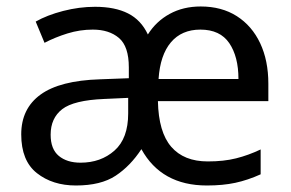

<svg xmlns="http://www.w3.org/2000/svg" viewBox="-20 -566 904 596"><path d="M603 -545.9Q668 -545.9 715.1 -515.9Q762.2 -485.8 787.6 -431.9Q813 -377.9 813 -306.2V-252H470.2Q472.2 -155.8 511.5 -110.4Q550.8 -64.9 625 -64.9Q674.8 -64.9 712.9 -74.5Q751 -84 789.1 -102.1V-24.9Q749 -6.8 710.4 1.5Q671.9 9.8 622.1 9.8Q481 9.8 418.9 -103Q384.8 -50.8 338.9 -20.5Q293 9.8 215.8 9.8Q143.1 9.8 94.5 -28.6Q45.9 -66.9 45.9 -148.9Q45.9 -229 106 -272.5Q166 -315.9 290 -319.8L379.9 -323.2V-356.9Q379.9 -421.9 349.4 -448Q318.8 -474.1 268.1 -474.1Q228 -474.1 189.5 -462.2Q150.9 -450.2 118.2 -433.1L90.8 -499Q126 -519 176 -532Q226.1 -544.9 274.9 -544.9Q336.9 -544.9 377.4 -524.4Q418 -503.9 439 -459Q464.8 -500 506.8 -522.9Q548.8 -545.9 603 -545.9ZM602.1 -474.1Q543.9 -474.1 510.5 -434.6Q477.1 -395 472.2 -320.8H720.2Q720.2 -390.1 691.7 -432.1Q663.1 -474.1 602.1 -474.1ZM377.9 -262.2 303.2 -258.8Q209 -254.9 173.1 -227.1Q137.2 -199.2 137.2 -147.9Q137.2 -103 162.6 -82Q188 -61 230 -61Q293 -61 335.4 -98.6Q377.9 -136.2 377.9 -213.9Z"/></svg>

Font: Kurinto Seri
Style: Regular
Weight: 400
Designer: Kurinto was developed by Clint Goss from a range of fonts that are compatible with the SIL Open Font License Version 1.1
Foundry: Clinton F. Goss
Version: Version 2.196; July 25, 2020